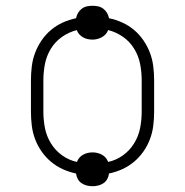

<svg xmlns="http://www.w3.org/2000/svg" viewBox="-20 -597 640 664"><path d="M300 47Q290 47 280 44.5Q270 42 262 36.5Q254 31 249 22Q244 13 243 3Q219 -2 197 -12Q175 -22 156.5 -37.5Q138 -53 124 -73Q110 -93 101.5 -115.5Q93 -138 90 -162Q87 -186 87 -210V-320Q87 -344 90 -368Q93 -392 101.5 -414.5Q110 -437 124 -457.5Q138 -478 156.5 -493.5Q175 -509 197 -519Q219 -529 243 -534Q245 -544 250 -552.5Q255 -561 263 -567Q271 -573 280.5 -575Q290 -577 300 -577Q310 -577 319.5 -575Q329 -573 337 -567Q345 -561 350 -552.5Q355 -544 357 -534Q381 -529 403 -519Q425 -509 443.5 -493.5Q462 -478 476 -457.5Q490 -437 498.5 -414.5Q507 -392 510 -368Q513 -344 513 -320V-210Q513 -186 510 -162Q507 -138 498.5 -115.5Q490 -93 476 -73Q462 -53 443.5 -37.5Q425 -22 403 -12Q381 -2 357 3Q356 13 351 22Q346 31 338 36.5Q330 42 320 44.5Q310 47 300 47ZM246 -37Q249 -45 254.5 -51.5Q260 -58 267.5 -62Q275 -66 283 -68Q291 -70 300 -70Q309 -70 317 -68Q325 -66 332.5 -62Q340 -58 345.5 -51.5Q351 -45 354 -37Q382 -43 405.5 -60Q429 -77 444 -101.5Q459 -126 464.5 -154Q470 -182 470 -210V-320Q470 -348 464.5 -376Q459 -404 444 -428.5Q429 -453 405.5 -469.5Q382 -486 354 -493Q348 -477 332.5 -468.5Q317 -460 300 -460Q291 -460 282.5 -462Q274 -464 267 -468Q260 -472 254 -478.5Q248 -485 246 -493Q218 -486 194.5 -469.5Q171 -453 156 -428.5Q141 -404 135.5 -376Q130 -348 130 -320V-210Q130 -182 135.5 -154Q141 -126 156 -101.5Q171 -77 194.5 -60Q218 -43 246 -37Z"/></svg>

Font: Iosevka Curly XLtEx
Style: Regular
Weight: 200
Width: 7
Monospace: yes
Designer: Belleve Invis
Foundry: Belleve Invis
Version: Version 11.1.0; ttfautohint (v1.8.3)